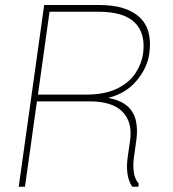

<svg xmlns="http://www.w3.org/2000/svg" viewBox="-20 -730 675 751"><path d="M503.9 -114.3Q499.5 -84 503.2 -57.1Q506.8 -30.3 522.5 -11.7L521 0.5H497.1Q469.2 -42 479.5 -115.2L488.8 -180.2Q499 -252 459.2 -292.7Q419.4 -333.5 330.6 -333.5H124.5L77.6 0.5H53.2L152.8 -710.4H368.2Q474.6 -710.4 525.9 -662.6Q577.1 -614.7 564 -520Q555.7 -463.4 513.9 -413.8Q472.2 -364.3 403.3 -347.2Q452.1 -337.9 478.3 -314.7Q504.4 -291.5 511.7 -257.3Q519 -223.1 513.2 -181.2ZM314.9 -359.9Q389.6 -359.9 437.3 -383.1Q484.9 -406.2 509.3 -442.9Q533.7 -479.5 539.6 -520Q550.3 -599.1 507.3 -641.6Q464.4 -684.1 364.7 -684.1H173.8L128.4 -359.9Z"/></svg>

Font: Robert Sans Thin
Style: Italic
Weight: 100
Italic angle: -8°
Designer: Christian Robertson (extended by Adam Twardoch)
Foundry: Google
Version: Version 12.135;April 2, 2019;FontCreator 11.5.0.2425 64-bit;